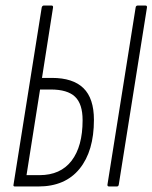

<svg xmlns="http://www.w3.org/2000/svg" viewBox="-20 -675 552 695"><path d="M34 0Q27 0 29 -7L131 -648Q133 -655 139 -655H166Q173 -655 172 -648L132 -393H168Q244 -393 282 -356Q320 -319 320 -241Q320 -128 268 -64Q216 0 119 0ZM76 -41H123Q199 -41 239 -93Q279 -145 279 -240Q279 -299 251.5 -325Q224 -351 164 -351H125ZM375 0Q368 0 369 -7L471 -648Q472 -655 479 -655H506Q513 -655 512 -648L410 -7Q409 0 403 0Z"/></svg>

Font: Sofia Sans Extra Condensed Light
Style: Italic
Weight: 300
Italic angle: -9°
Version: Version 4.100